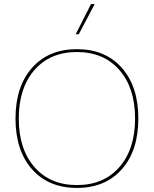

<svg xmlns="http://www.w3.org/2000/svg" viewBox="-20 -911 754 941"><path d="M426 -891H444L366 -743H351ZM137 -578.5Q218 -670 357 -670Q496 -670 577 -578.5Q658 -487 658 -330Q658 -173 577 -81.5Q496 10 357 10Q218 10 137 -81.5Q56 -173 56 -330Q56 -487 137 -578.5ZM565 -568Q488 -656 357 -656Q226 -656 149 -568Q72 -480 72 -330Q72 -180 149 -92Q226 -4 357 -4Q488 -4 565 -92Q642 -180 642 -330Q642 -480 565 -568Z"/></svg>

Font: Elaine Sans Thin
Style: Regular
Weight: 250
Designer: Wei Huang
Foundry: Wei Huang
Version: Version 2.001;December 24, 2019;FontCreator 12.0.0.2547 64-b